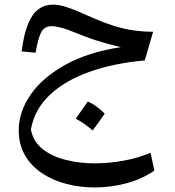

<svg xmlns="http://www.w3.org/2000/svg" viewBox="-20 -468 764 840"><path d="M74.7 -243.2Q87.9 -348.1 120.8 -397.9Q153.8 -447.8 212.9 -447.8Q238.3 -447.8 272.7 -436.5Q307.1 -425.3 363.3 -399.9Q425.8 -371.6 474.4 -356.2Q522.9 -340.8 565.2 -335Q607.4 -329.1 649.9 -329.1L613.3 -203.6Q476.6 -191.4 369.6 -153.1Q262.7 -114.7 196.5 -51.5Q130.4 11.7 115.2 98.6Q125 151.4 166 183.8Q207 216.3 267.1 231.4Q327.1 246.6 393.6 246.6Q459 246.6 523.7 234.4Q588.4 222.2 638.7 200.2L655.3 278.3Q603 314.9 534.4 333.5Q465.8 352.1 394 352.1Q329.1 352.1 269.5 336.4Q210 320.8 163.1 289.3Q116.2 257.8 89.1 210.9Q62 164.1 62 102.1Q62 20.5 114.5 -54.7Q167 -129.9 266.8 -185.1Q366.7 -240.2 508.8 -261.7Q475.6 -269 423.8 -284.2Q372.1 -299.3 321.8 -320.3Q276.9 -338.9 250 -346.2Q223.1 -353.5 206.1 -353.5Q175.3 -353.5 161.1 -328.6Q147 -303.7 135.7 -237.3ZM363.8 -23.6Q398.1 -10.5 438.1 29.1Q425.3 47.6 412.4 65.8Q399.4 84 385.4 102.9Q352 73 311.5 51.1Q325.1 31.7 337.9 13.7Q350.6 -4.3 363.8 -23.6Z"/></svg>

Font: Pinar DS1 Medium
Style: Regular
Weight: 500
Designer: Amin Abedi
Version: Version 3.000